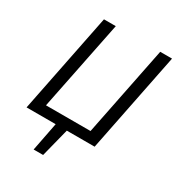

<svg xmlns="http://www.w3.org/2000/svg" viewBox="-197 -782 1014 1096"><g transform="rotate(30 310.0 -234.0)"><path d="M189.9 188 226.6 0H34.8L166.1 -656.3H244L124.8 -65.7H418.4L536.9 -656.3H614.7L483.4 0H300.1L252.4 188Z"/></g></svg>

Font: Source Sans 3
Style: Italic
Weight: 200
Italic angle: -11°
Designer: Paul D. Hunt
Foundry: Adobe
Version: Version 3.046;hotconv 1.0.118;makeotfexe 2.5.65603